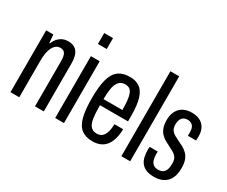

<svg xmlns="http://www.w3.org/2000/svg" viewBox="-114 -1065 1678 1417"><g transform="rotate(30 725.0 -356.0)"><path d="M51 0V-527H112L118 -458H123Q135 -487 152 -504.5Q169 -522 189.5 -530.5Q210 -539 233 -539Q266 -539 288.5 -526Q311 -513 323 -484Q335 -455 335 -406V0H260V-387Q260 -405 257.5 -419.5Q255 -434 249.5 -445Q244 -456 234 -462Q224 -468 207 -468Q184 -468 165.5 -451Q147 -434 136.5 -399Q126 -364 126 -311V0Z M432 -631V-724H507V-631ZM432 0V-527H507V0Z M755 12Q696 12 660 -16Q624 -44 608.5 -105Q593 -166 593 -263Q593 -364 610 -424.5Q627 -485 664 -512Q701 -539 760 -539Q809 -539 842.5 -516.5Q876 -494 893 -440.5Q910 -387 910 -294V-247H671Q671 -180 677.5 -137Q684 -94 702.5 -73.5Q721 -53 754 -53Q772 -53 786 -59.5Q800 -66 810.5 -81Q821 -96 827 -120Q833 -144 834 -179H908Q907 -132 896.5 -96Q886 -60 867 -36Q848 -12 819.5 0Q791 12 755 12ZM671 -299H832Q832 -346 828.5 -378.5Q825 -411 817 -432.5Q809 -454 794 -464Q779 -474 757 -474Q723 -474 704 -452Q685 -430 678 -391Q671 -352 671 -299Z M996 0V-724H1071V0Z M1280 12Q1239 12 1212.5 1Q1186 -10 1170 -30.5Q1154 -51 1147.5 -79Q1141 -107 1141 -140Q1141 -146 1141.5 -152Q1142 -158 1143 -164H1212Q1211 -158 1211 -152Q1211 -146 1211 -140Q1211 -112 1218 -91.5Q1225 -71 1240 -60Q1255 -49 1278 -49Q1304 -49 1319.5 -59.5Q1335 -70 1342 -90.5Q1349 -111 1349 -141Q1349 -172 1337 -190Q1325 -208 1305.5 -219Q1286 -230 1264 -241Q1243 -251 1223 -262.5Q1203 -274 1186.5 -292Q1170 -310 1161 -335.5Q1152 -361 1152 -400Q1152 -433 1161.5 -459Q1171 -485 1189 -503Q1207 -521 1232 -530Q1257 -539 1287 -539Q1319 -539 1343.5 -530Q1368 -521 1384 -504.5Q1400 -488 1408.5 -464.5Q1417 -441 1417 -411Q1417 -403 1416.5 -393.5Q1416 -384 1415 -376H1346V-405Q1346 -432 1338.5 -447.5Q1331 -463 1317.5 -470.5Q1304 -478 1287 -478Q1269 -478 1257 -472Q1245 -466 1237.5 -455.5Q1230 -445 1227 -431Q1224 -417 1224 -402Q1224 -374 1235.5 -357Q1247 -340 1265.5 -329.5Q1284 -319 1305 -309Q1326 -300 1347 -288.5Q1368 -277 1386 -259.5Q1404 -242 1414.5 -215Q1425 -188 1425 -147Q1425 -106 1415 -76Q1405 -46 1385.5 -26.5Q1366 -7 1339.5 2.5Q1313 12 1280 12Z"/></g></svg>

Font: Archivo ExtraCondensed
Style: Regular
Weight: 400
Width: 2
Designer: Hector Gatti
Foundry: Omnibus-Type
Version: Version 2.001